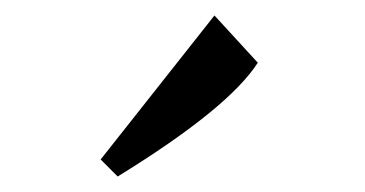

<svg xmlns="http://www.w3.org/2000/svg" viewBox="-20 -883 472 248"><path d="M257 -863 313 -802Q275 -743 132 -655L110 -677Z"/></svg>

Font: Martel Light
Style: Regular
Weight: 300
Designer: Dan Reynolds
Foundry: Dan Reynolds
Version: Version 1.001; ttfautohint (v1.1) -l 5 -r 5 -G 72 -x 0 -D la